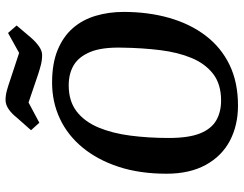

<svg xmlns="http://www.w3.org/2000/svg" viewBox="-113 -755 879 693"><g transform="rotate(-90 326.5 -408.5)"><path d="M292 11Q221 11 165.5 -18Q110 -47 78 -105Q46 -163 46 -247Q46 -344 71 -420Q96 -496 140.5 -550Q185 -604 245 -632Q305 -660 375 -660Q444 -660 492.5 -640Q541 -620 571.5 -585Q602 -550 616 -502.5Q630 -455 630 -402Q630 -313 608.5 -237.5Q587 -162 544.5 -106Q502 -50 439 -19.5Q376 11 292 11ZM310 -50Q369 -50 406 -78.5Q443 -107 463.5 -156Q484 -205 492 -269.5Q500 -334 501 -406Q503 -480 485.5 -522Q468 -564 437.5 -582Q407 -600 365 -600Q308 -600 271 -571.5Q234 -543 213 -493Q192 -443 183.5 -377.5Q175 -312 175 -239Q175 -167 191.5 -126Q208 -85 238.5 -67.5Q269 -50 310 -50ZM474 -696Q456 -696 438.5 -700.5Q421 -705 403 -711L303 -745L230 -706L203 -736L249 -788Q264 -807 280 -817.5Q296 -828 312 -828Q329 -828 347 -823Q365 -818 382 -812L482 -779L554 -819L581 -788L536 -735Q520 -717 504.5 -706.5Q489 -696 474 -696Z"/></g></svg>

Font: Faustina SemiBold
Style: Italic
Weight: 600
Italic angle: -8°
Designer: Alfonso Garcia
Foundry: http://www.omnibus-type.com
Version: Version 1.200